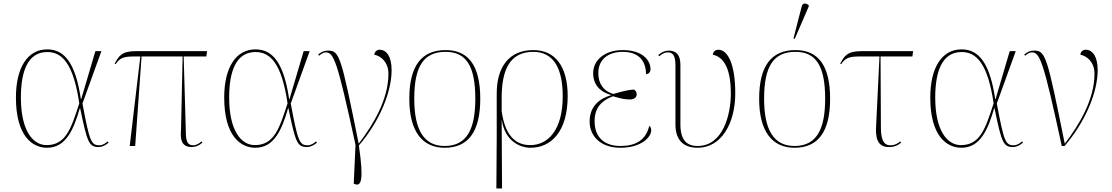

<svg xmlns="http://www.w3.org/2000/svg" viewBox="-20 -825 6283 1085"><path d="M246 10C352 10 396 -92 431 -213H433C473 -19 483 6 538 6C558 6 580 -6 594 -19L589 -26C577 -16 561 -4 542 -4C495 -4 486 -26 446 -240L553 -536H519L439 -265H437C407 -466 346 -546 247 -546C135 -546 70 -442 70 -274C70 -56 163 10 246 10ZM243 -5C166 -5 98 -86 98 -274C98 -418 135 -531 247 -531C331 -531 395 -466 428 -241C382 -100 353 -5 243 -5Z M713 0H744L780 -506H1012L1003 -94C999 -42 1002 6 1064 6C1085 6 1106 -3 1124 -19L1119 -26C1108 -16 1090 -4 1073 -4C1044 -4 1029 -19 1030 -86L1018 -506H1146L1150 -536H748C667 -536 651 -508 628 -465L633 -462C658 -497 674 -506 742 -506H773Z M1423 10C1529 10 1573 -92 1608 -213H1610C1650 -19 1660 6 1715 6C1735 6 1757 -6 1771 -19L1766 -26C1754 -16 1738 -4 1719 -4C1672 -4 1663 -26 1623 -240L1730 -536H1696L1616 -265H1614C1584 -466 1523 -546 1424 -546C1312 -546 1247 -442 1247 -274C1247 -56 1340 10 1423 10ZM1420 -5C1343 -5 1275 -86 1275 -274C1275 -418 1312 -531 1424 -531C1508 -531 1572 -466 1605 -241C1559 -100 1530 -5 1420 -5Z M1984 215C2021 230 2037 196 2008 -3C2127 -141 2193 -307 2193 -429C2193 -507 2163 -544 2125 -544C2110 -544 2097 -533 2095 -516C2135 -508 2175 -472 2175 -408C2175 -264 2090 -121 2007 -13C1908 -504 1899 -539 1835 -539C1807 -539 1792 -528 1778 -517L1783 -510C1795 -521 1809 -529 1820 -529C1866 -529 1885 -487 1989 -6L1979 213Z M2493 10C2625 10 2694 -79 2694 -267C2694 -459 2624 -542 2498 -542C2363 -542 2293 -454 2293 -267C2293 -79 2369 10 2493 10ZM2493 0C2374 0 2321 -93 2321 -267C2321 -448 2372 -532 2498 -532C2614 -532 2666 -453 2666 -267C2666 -100 2621 0 2493 0Z M2785 240H2817L2815 -145H2816C2835 -24 2922 10 2978 10C3093 10 3188 -80 3188 -282C3188 -449 3118 -542 2994 -542C2859 -542 2787 -450 2787 -296V-51ZM2977 -5C2905 -5 2836 -44 2815 -197V-273C2815 -425 2858 -532 2993 -532C3113 -532 3160 -432 3160 -280C3160 -91 3077 -5 2977 -5Z M3486 10C3605 10 3660 -51 3660 -88C3660 -103 3655 -109 3649 -114C3630 -32 3571 0 3486 0C3410 0 3340 -36 3340 -141C3340 -230 3397 -263 3444 -281C3495 -266 3513 -263 3544 -263C3560 -263 3578 -274 3578 -291C3578 -306 3572 -312 3563 -319C3528 -317 3498 -309 3446 -294C3390 -310 3361 -353 3361 -412C3361 -490 3418 -532 3499 -532C3600 -532 3630 -470 3631 -406C3642 -406 3656 -414 3656 -434C3656 -485 3610 -542 3499 -542C3397 -542 3332 -485 3332 -412C3332 -348 3368 -307 3433 -288V-287C3368 -268 3312 -225 3312 -138C3312 -56 3374 10 3486 10Z M3923 10C4055 10 4135 -126 4135 -298C4135 -467 4091 -544 4039 -544C4028 -544 4011 -538 4008 -516C4060 -505 4110 -455 4110 -297C4110 -177 4066 0 3922 0C3870 0 3825 -24 3825 -122V-458C3825 -514 3803 -539 3758 -539C3739 -539 3719 -531 3700 -514L3705 -507C3729 -527 3742 -529 3754 -529C3778 -529 3797 -517 3797 -456V-122C3797 -28 3847 10 3923 10Z M4471 -605 4550 -788V-796C4533 -808 4516 -811 4510 -787L4464 -608ZM4470 10C4602 10 4671 -79 4671 -267C4671 -459 4601 -542 4475 -542C4340 -542 4270 -454 4270 -267C4270 -79 4346 10 4470 10ZM4470 0C4351 0 4298 -93 4298 -267C4298 -448 4349 -532 4475 -532C4591 -532 4643 -453 4643 -267C4643 -100 4598 0 4470 0Z M5002 6C5033 6 5054 -3 5072 -19L5067 -26C5056 -16 5038 -4 5011 -4C4972 -4 4958 -39 4958 -106L4956 -506H5136L5140 -536H4848C4767 -536 4751 -508 4728 -465L4733 -462C4758 -497 4774 -506 4842 -506H4950L4931 -114C4928 -62 4930 6 5002 6Z M5413 10C5519 10 5563 -92 5598 -213H5600C5640 -19 5650 6 5705 6C5725 6 5747 -6 5761 -19L5756 -26C5744 -16 5728 -4 5709 -4C5662 -4 5653 -26 5613 -240L5720 -536H5686L5606 -265H5604C5574 -466 5513 -546 5414 -546C5302 -546 5237 -442 5237 -274C5237 -56 5330 10 5413 10ZM5410 -5C5333 -5 5265 -86 5265 -274C5265 -418 5302 -531 5414 -531C5498 -531 5562 -466 5595 -241C5549 -100 5520 -5 5410 -5Z M5980 0H5996C6117 -141 6183 -307 6183 -429C6183 -507 6153 -544 6115 -544C6100 -544 6087 -533 6085 -516C6125 -508 6165 -472 6165 -408C6165 -264 6080 -121 5997 -13C5898 -504 5889 -539 5825 -539C5797 -539 5782 -528 5768 -517L5773 -510C5785 -521 5799 -529 5810 -529C5856 -529 5875 -487 5980 0Z"/></svg>

Font: Noto Serif Display Thin
Style: Regular
Weight: 100
Designer: Monotype Design Team
Foundry: Monotype Imaging Inc.
Version: Version 2.009